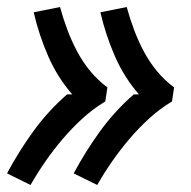

<svg xmlns="http://www.w3.org/2000/svg" viewBox="-24 -609 544 547"><path d="M253 -82 186 -115Q219 -177 261 -235Q303 -293 357 -340H372Q330 -388 303.5 -448.5Q277 -509 262 -574L337 -589Q346 -556 358 -524Q370 -492 386 -462Q402 -432 423.5 -406Q445 -380 472 -360L466 -320Q431 -299 401 -271.5Q371 -244 345 -213.5Q319 -183 296 -150Q273 -117 253 -82ZM63 -82 -4 -115Q29 -177 71 -235Q113 -293 167 -340H182Q140 -388 113.5 -448.5Q87 -509 72 -574L147 -589Q156 -556 168 -524Q180 -492 196 -462Q212 -432 233.5 -406Q255 -380 282 -360L276 -320Q241 -299 211 -271.5Q181 -244 155 -213.5Q129 -183 106 -150Q83 -117 63 -82Z"/></svg>

Font: Iosevka Term Curly Semibold
Style: Italic
Weight: 600
Italic angle: -9°
Designer: Belleve Invis
Foundry: Belleve Invis
Version: Version 32.3.0